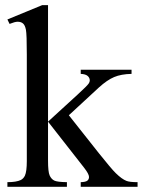

<svg xmlns="http://www.w3.org/2000/svg" viewBox="-20 -714 546 734"><path d="M163.6 -694.3V-249L277.3 -353Q313.5 -386.2 319.3 -395Q323.2 -400.9 323.2 -406.7Q323.2 -416.5 315.2 -423.6Q307.1 -430.7 288.6 -431.6V-447.3H482.9V-431.6Q442.9 -430.7 416.3 -419.4Q389.6 -408.2 357.9 -379.4L243.2 -273.4L357.9 -128.4Q405.8 -68.4 422.4 -52.2Q445.8 -29.3 463.4 -22.5Q475.6 -17.6 505.9 -17.6V0H288.6V-17.6Q307.1 -18.1 313.7 -23.2Q320.3 -28.3 320.3 -37.6Q320.3 -48.8 300.8 -73.7L163.6 -249V-100.6Q163.6 -57.1 169.7 -43.5Q175.8 -29.8 187 -23.9Q198.2 -18.1 235.8 -17.6V0H8.3V-17.6Q42.5 -17.6 59.6 -25.9Q69.8 -31.2 75.2 -42.5Q82.5 -58.6 82.5 -98.1V-505.4Q82.5 -583 79.1 -600.3Q75.7 -617.7 67.9 -624.3Q60.1 -630.9 47.4 -630.9Q37.1 -630.9 16.6 -622.6L8.3 -639.6L141.1 -694.3Z"/></svg>

Font: Jameel Khushkhati
Style: Regular
Weight: 400
Version: Version 3.5